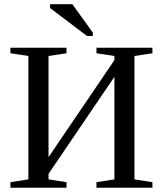

<svg xmlns="http://www.w3.org/2000/svg" viewBox="-20 -878 762 898"><path d="M28.8 0V-25.9L112.8 -39.1V-616.2L28.8 -628.9V-654.8H291V-628.9L207 -616.2V-143.1L515.1 -596.7V-616.2L431.2 -628.9V-654.8H692.9V-628.9L608.9 -616.2V-39.1L692.9 -25.9V0H431.2V-25.9L515.1 -39.1V-518.6L207 -64.9V-39.1L291 -25.9V0ZM387.2 -709.5 214.4 -840.3V-858.4H318.4L414.1 -725.6V-709.5Z"/></svg>

Font: Liberation Serif
Style: Regular
Weight: 400
Designer: Steve Matteson
Foundry: Ascender Corporation
Version: Version 2.1.5